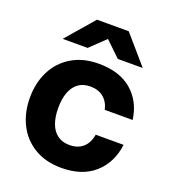

<svg xmlns="http://www.w3.org/2000/svg" viewBox="-136 -831 834 943"><g transform="rotate(20 281.0 -360.0)"><path d="M30 -260Q30 -338 61.2 -399.7Q92.4 -461.4 151.6 -496.7Q210.8 -532 291.8 -532Q401.4 -532 465.3 -477.1Q529.2 -422.2 541.8 -329H396Q387.4 -368.4 360.3 -390.6Q333.2 -412.8 291.8 -412.8Q253.6 -412.8 228.4 -394.1Q203.2 -375.4 190.6 -341.3Q178 -307.2 178 -260Q178 -212.8 190.6 -178.7Q203.2 -144.6 228.4 -125.9Q253.6 -107.2 291.8 -107.2Q335 -107.2 362 -131.1Q389 -155 396 -199H541.8Q529.6 -102.6 465.1 -45.3Q400.6 12 291.8 12Q210.8 12 151.6 -23.3Q92.4 -58.6 61.2 -120.3Q30 -182 30 -260ZM374.8 -732 501 -586H370.6L291.8 -661.6L213 -586H82.6L208.8 -732Z"/></g></svg>

Font: Aspekta Variable
Style: Regular
Weight: 400
Designer: Ivo Dolenc
Version: Version 2.100